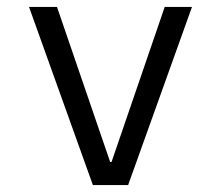

<svg xmlns="http://www.w3.org/2000/svg" viewBox="-20 -536 640 556"><path d="M249 0 64 -516H145L299 -67H303L457 -516H536L351 0Z"/></svg>

Font: iA Writer Duo S
Style: Regular
Weight: 400
Designer: Mike Abbink, Paul van der Laan, Pieter van Rosmalen, Oliver Reichenstein
Foundry: Bold Monday and Information Architects Inc.
Version: Version 2.000